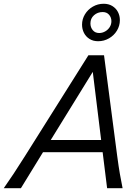

<svg xmlns="http://www.w3.org/2000/svg" viewBox="-30 -986 720 1006"><path d="M507.8 -188.5H195.3L79.6 0H-10.3Q17.6 -40 41 -75.2Q64.5 -110.4 101.6 -169.4L433.1 -696.3H515.1L584 -169.4Q591.8 -110.8 598.1 -75Q604.5 -39.1 612.3 0H531.2ZM235.8 -252.4H500L456.1 -609.4ZM553.7 -875Q553.7 -894.5 541.5 -908.7Q529.3 -922.9 507.8 -922.9Q481.4 -922.9 462.6 -906.2Q443.8 -889.6 443.8 -863.3Q443.8 -842.8 456.1 -827.9Q468.3 -813 489.7 -813Q505.9 -813 520.8 -821.3Q535.6 -829.6 544.7 -843.8Q553.7 -857.9 553.7 -875ZM513.2 -966.3Q539.1 -966.3 558.3 -954.6Q577.6 -942.9 587.9 -923.3Q598.1 -903.8 598.1 -880.4Q598.1 -851.1 582.8 -825.7Q567.4 -800.3 541.3 -785.2Q515.1 -770 483.9 -770Q458 -770 439 -782Q419.9 -793.9 409.9 -813.7Q399.9 -833.5 399.9 -856.9Q399.9 -885.7 415 -910.9Q430.2 -936 456.3 -951.2Q482.4 -966.3 513.2 -966.3Z"/></svg>

Font: Lesson One Light
Style: Italic
Weight: 300
Italic angle: -14°
Designer: But Ko, Victor Gaultney, Annie Olsen, Julie Remington, Don Collingsworth, Eric Hays, Becca Hirsbrunner
Version: Version 1.100